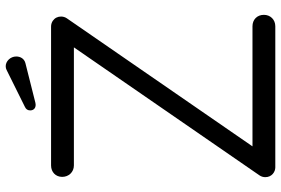

<svg xmlns="http://www.w3.org/2000/svg" viewBox="-176 -820 985 673"><g transform="rotate(-90 316.5 -483.5)"><path d="M561 -11C584 -11 601 -28 601 -51C601 -75 584 -91 561 -91H140L589 -742C593 -748 595 -755 595 -762C595 -774 590 -784 580 -791C574 -795 567 -797 560 -797H73C50 -797 33 -781 33 -758C33 -735 50 -717 73 -717H487L38 -66C34 -60 32 -53 32 -46C32 -23 51 -11 66 -11ZM279 -889C270 -885 266 -879 266 -870C266 -857 276 -848 293 -852L432 -887C447 -891 455 -904 455 -919C455 -940 438 -956 421 -956C416 -956 412 -955 408 -953Z"/></g></svg>

Font: Fabada
Style: Regular
Weight: 400
Designer: deFharo
Foundry: deFharo.com
Version: Version 4.000 2011 initial release